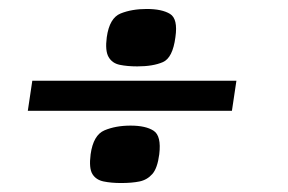

<svg xmlns="http://www.w3.org/2000/svg" viewBox="-20 -404 642 428"><path d="M52 -224H507L497 -157H42ZM182 -60Q188 -103 213 -113.5Q238 -124 271 -124Q305 -124 322.5 -112.5Q340 -101 335 -60Q331 -29 319.5 -16Q308 -3 291 0.5Q274 4 250 4Q228 4 211 0.5Q194 -3 186 -16Q178 -29 182 -60ZM218 -321Q224 -364 249 -374Q274 -384 307 -384Q341 -384 359 -373Q377 -362 371 -321Q365 -275 343 -265.5Q321 -256 286 -256Q264 -256 247 -259.5Q230 -263 222 -277Q214 -291 218 -321Z"/></svg>

Font: Genos Black
Style: Italic
Weight: 900
Italic angle: -8°
Version: Version 1.010